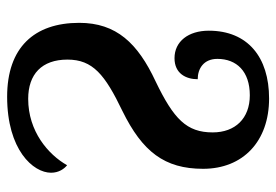

<svg xmlns="http://www.w3.org/2000/svg" viewBox="-138 -626 774 538"><g transform="rotate(90 249.0 -357.0)"><path d="M251 10C400 10 464 -63 464 -113C464 -135 453 -150 443 -158C413 -105 348 -49 257 -49C188 -49 147 -87 147 -159C147 -230 189 -264 291 -313C405 -369 453 -431 453 -539C453 -651 376 -724 256 -724C140 -724 66 -664 66 -555C66 -498 96 -459 143 -459C186 -459 202 -491 202 -524C172 -524 145 -541 145 -579C145 -633 180 -670 247 -670C312 -670 351 -629 351 -566C351 -493 314 -457 208 -406C101 -356 44 -296 44 -192C44 -66 113 10 251 10Z"/></g></svg>

Font: Noto Serif Condensed Semi
Style: Regular
Weight: 600
Width: 3
Designer: Monotype Design Team
Foundry: Monotype Imaging Inc.
Version: Version 1.002